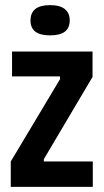

<svg xmlns="http://www.w3.org/2000/svg" viewBox="-20 -729 404 749"><path d="M22 0V-99L214 -420V-431H27V-528H341V-429L151 -108V-99H342V0ZM175 -591Q137 -591 118 -605.5Q99 -620 99 -649Q99 -679 118 -694Q137 -709 175 -709Q214 -709 233 -693.5Q252 -678 252 -650Q252 -620 233 -605.5Q214 -591 175 -591Z"/></svg>

Font: Bricolage Grotesque 24pt Condensed SemiBold
Style: Regular
Weight: 600
Width: 3
Designer: Mathieu Triay
Foundry: Atelier Triay
Version: Version 1.001;gftools[0.9.33.dev8+g029e19f]